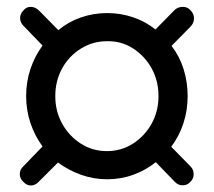

<svg xmlns="http://www.w3.org/2000/svg" viewBox="-20 -532 640 573"><path d="M50 11Q39 1 39 -12.5Q39 -26 50 -36L107 -95Q84 -126 71 -164.5Q58 -203 58 -245Q58 -288 71 -326.5Q84 -365 107 -396L50 -455Q40 -465 40 -478Q40 -491 50 -501Q59 -512 72.5 -511.5Q86 -511 97 -500L154 -442Q184 -467 221.5 -480Q259 -493 300 -493Q340 -493 377 -480.5Q414 -468 444 -444L499 -500Q509 -511 524 -511.5Q539 -512 548 -502Q559 -491 559 -477Q559 -463 548 -452L492 -395Q516 -364 528 -325.5Q540 -287 540 -245Q540 -203 527.5 -164.5Q515 -126 491 -94L548 -36Q558 -26 558 -12.5Q558 1 548 11Q539 21 525 21Q511 21 501 10L445 -48Q415 -24 378 -10.5Q341 3 300 3Q259 3 221.5 -10.5Q184 -24 153 -47L96 10Q86 21 73 21.5Q60 22 50 11ZM299 -81Q342 -81 377 -103.5Q412 -126 432.5 -163Q453 -200 453 -245Q453 -291 432.5 -328Q412 -365 377 -387.5Q342 -410 299 -409Q257 -409 221.5 -387Q186 -365 165.5 -328Q145 -291 145 -245Q145 -200 165.5 -163Q186 -126 221 -103.5Q256 -81 299 -81Z"/></svg>

Font: Nunito SemiBold
Style: Regular
Weight: 600
Designer: Vernon Adams
Foundry: Vernon Adams
Version: Version 3.602